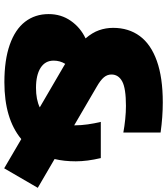

<svg xmlns="http://www.w3.org/2000/svg" viewBox="40 -830 800 920"><g transform="rotate(90 440.0 -370.0)"><path d="M786.5 10 646.5 -72Q549 9 374 9Q267.5 9 194.2 -16.8Q121 -42.5 84.2 -90.2Q47.5 -138 47.5 -203Q47.5 -263 79.8 -309.2Q112 -355.5 164 -380Q136 -412.5 124.8 -444.8Q113.5 -477 113.5 -512Q113.5 -586.5 152.8 -639.8Q192 -693 271.8 -721.5Q351.5 -750 470.5 -750Q540 -750 615 -739.5V-561Q585.5 -566.5 551.5 -570Q517.5 -573.5 487.5 -573.5Q403 -573.5 370 -555.5Q337 -537.5 337 -504Q337 -484 350.5 -467.8Q364 -451.5 395.5 -433.5L580.5 -325.5V-331Q580.5 -358 576 -390.2Q571.5 -422.5 564 -453H737.5Q753 -387.5 753 -333Q753 -277 742 -231.5L880 -151ZM494.5 -160.5 302.5 -272.5Q299 -274.5 294.8 -277Q290.5 -279.5 286 -282.5Q270.5 -257.5 270.5 -227Q270.5 -186.5 305 -164.5Q339.5 -142.5 401 -142.5Q457 -142.5 494.5 -160.5Z"/></g></svg>

Font: Encode Sans Semi Expanded Black
Style: Regular
Weight: 900
Width: 6
Designer: Multiple Designers
Foundry: Impallari Type
Version: Version 2.000